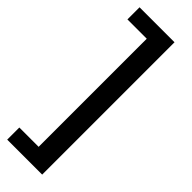

<svg xmlns="http://www.w3.org/2000/svg" viewBox="-362 -875 1149 1149"><g transform="rotate(45 212.5 -300.0)"><path d="M21 260H317V-860H21V-757.5H184.5V157.5H21Z"/></g></svg>

Font: Spartan
Style: Bold
Weight: 700
Designer: Matt Bailey, Mirko Velimirovic
Foundry: Matt Bailey
Version: Version 1.003; ttfautohint (v1.8.3)